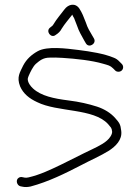

<svg xmlns="http://www.w3.org/2000/svg" viewBox="-20 -802 585 803"><path d="M213 -656C223.9 -662.8 232.4 -670.9 238 -682C251.5 -703.6 265.7 -719.1 281 -739C281 -739.7 281.3 -740.3 282 -741C284 -736.3 286.7 -731.3 290 -726C293.3 -718 297.3 -707.7 302 -695C310.6 -669.3 320.9 -653.7 332 -633L339 -621C351.7 -598.7 385.2 -619.6 373 -641L366 -653C355.4 -671.2 346.5 -684.4 339 -708C330.2 -731 323.1 -749.4 312 -766C295.6 -790.6 266.3 -785.8 249 -762C233.9 -741.9 217.5 -723.4 204 -701C201.6 -695 194.7 -691 190 -687C169.2 -672.1 193.5 -639.7 213 -656ZM495 -521C495 -526.3 493 -531 489 -535L480 -544C472.7 -552 464.3 -557.7 455 -561C415.6 -577.4 360.5 -586.4 308 -593C255.7 -599.5 177.6 -609.8 138 -588C112.2 -573.7 91.1 -554.9 77 -528C63.6 -499.4 48.7 -480.2 64 -441C77.3 -410 102.9 -389.8 135 -375C221 -332 371.1 -350 432 -283C443.3 -268.3 447.1 -269.5 449 -251C449 -245 446.7 -238.3 442 -231C427.2 -207 393.4 -191.2 364 -177C322.5 -157.6 277 -133.3 234.5 -113C189.5 -91.5 147.6 -71.2 99 -60C92.3 -58.7 87.3 -58.3 84 -59L74 -61C68.7 -62.3 63.7 -61.7 59 -59C43.7 -50.3 50.3 -26.7 65 -23L75 -21C84.3 -19 95.3 -19.3 108 -22C183.2 -42.1 253.1 -77 319 -111C358.1 -131.8 401.2 -150.3 436 -172C462.7 -189.8 492.2 -216.6 487 -255C484 -283.2 478.4 -289.1 462 -308C443.3 -329.4 416.9 -345.7 386 -356C349.8 -367.5 312.7 -376.2 266 -382C205.7 -389.7 152.1 -400.5 118 -432C107.9 -441.3 96 -456.2 96 -472C96.7 -476 98 -480.3 100 -485C106.4 -499.5 117.5 -523.6 130 -535C145.6 -548.2 160.1 -561 188 -561C202.7 -561.7 220.3 -561.3 241 -560C298.7 -556.3 363.5 -549.3 411 -535.5C432.4 -529.3 440.9 -528.1 453 -516L462 -507C465.3 -503.7 469.8 -502 475.5 -502C486.5 -502 495 -510.1 495 -521Z"/></svg>

Font: Just Breathe
Style: Regular
Weight: 400
Foundry: Cannot Into Space Fonts
Version: Version 0.72